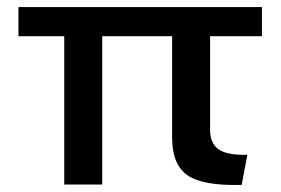

<svg xmlns="http://www.w3.org/2000/svg" viewBox="-20 -520 792 541"><path d="M161 0V-418H32V-500H718V-418H572V-154Q572 -115 597 -98.5Q622 -82 677 -84L661 1Q552 4 508.5 -26Q465 -56 465 -132V-418H268V0Z"/></svg>

Font: Elaine Sans Medium
Style: Regular
Weight: 500
Designer: Wei Huang
Foundry: Wei Huang
Version: Version 2.001;PS 002.001;hotconv 1.0.88;makeotf.lib2.5.64775